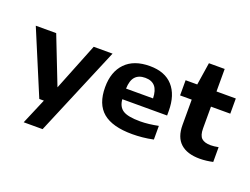

<svg xmlns="http://www.w3.org/2000/svg" viewBox="-137 -1035 2021 1551"><g transform="rotate(20 873.5 -260.0)"><path d="M230.5 0 1.5 -546.5H177L336.5 -138.5L499.5 -546.5H661.5L339 220H176.5L270 0Z M1032 10.5Q861.5 10.5 779.5 -58Q697.5 -126.5 697.5 -272Q697.5 -405 770.8 -480.2Q844 -555.5 980 -555.5Q1110.5 -555.5 1178.5 -479.5Q1246.5 -403.5 1246.5 -266.5V-227.5H861.5Q866 -164 908.8 -136.2Q951.5 -108.5 1057.5 -108.5Q1092.5 -108.5 1133 -113.2Q1173.5 -118 1212.5 -126V-8.5Q1163 2 1118.2 6.2Q1073.5 10.5 1032 10.5ZM977.5 -453.5Q921.5 -453.5 892 -421Q862.5 -388.5 860.5 -318.5H1092.5Q1090.5 -388 1061.8 -420.8Q1033 -453.5 977.5 -453.5Z M1612.5 10.5Q1504 10.5 1446.8 -41.2Q1389.5 -93 1389.5 -198.5V-416H1289.5V-546.5H1389.5L1419.5 -740H1555V-546.5H1721V-416H1555V-229.5Q1555 -169 1580.2 -145.5Q1605.5 -122 1659 -122Q1686 -122 1725 -129.5V-2.5Q1700 3 1670.5 6.8Q1641 10.5 1612.5 10.5Z"/></g></svg>

Font: Encode Sans Expanded
Style: Bold
Weight: 700
Width: 7
Designer: Multiple Designers
Foundry: Impallari Type
Version: Version 3.000; ttfautohint (v1.8.3) -l 8 -r 50 -G 200 -x 14 